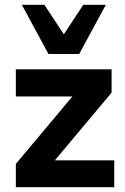

<svg xmlns="http://www.w3.org/2000/svg" viewBox="-20 -780 520 800"><path d="M46 0V-97L311 -413V-378H46V-491H445V-394L176 -73V-112H456V0ZM182 -555 71 -760H165L246 -637L327 -760H421L310 -555Z"/></svg>

Font: Nunito Sans 12pt ExtraBold
Style: Regular
Weight: 800
Designer: Vernon Adams
Foundry: Vernon Adams
Version: Version 3.101;gftools[0.9.27]